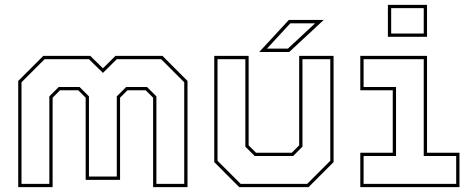

<svg xmlns="http://www.w3.org/2000/svg" viewBox="-20 -770 1933 790"><path d="M55 0V-437L158 -540H351.5L403.5 -489L455 -540H648.5L751.5 -437V0H610V-368L579.5 -398.5H504.5L474 -368V-30H332.5V-368L302 -398.5H227L196.5 -368V0ZM68.5 -13.5H183V-373.5L221.5 -412H307.5L346 -373.5V-43.5H460.5V-373.5L499 -412H585L623.5 -373.5V-13.5H738V-431.5L643 -526.5H460.5L403.5 -470L346 -526.5H163.5L68.5 -431.5Z M964.5 0 861.5 -103V-540H1003V-172L1033.5 -141.5H1180.5L1211 -172V-540H1352.5V-103L1249.5 0ZM970 -13.5H1244L1339 -108.5V-526.5H1224.5V-166.5L1186 -128H1028L989.5 -166.5V-526.5H875V-108.5ZM1046.5 -556 1168.5 -688H1312L1170 -556ZM1078.5 -570H1164.5L1276.5 -674H1174.5Z M1576 -618.5V-750H1737V-618.5ZM1589.5 -632H1723.5V-736.5H1589.5ZM1462.5 0V-141.5H1596V-398.5H1462.5V-540H1737V-141.5H1870.5V0ZM1476 -13.5H1857V-128H1723.5V-526.5H1476V-412H1609.5V-128H1476Z"/></svg>

Font: Tourney Thin
Style: Regular
Weight: 100
Designer: Tyler Finck
Foundry: Etcetera Type Co
Version: Version 1.015